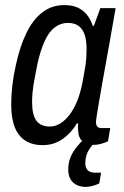

<svg xmlns="http://www.w3.org/2000/svg" viewBox="-20 -558 487 754"><path d="M147 12Q108 12 80 -5.5Q52 -23 38 -58.5Q24 -94 24 -148Q24 -184 28.5 -223Q33 -262 42 -301Q58 -376 84 -429Q110 -482 147 -510Q184 -538 232 -538Q264 -538 285.5 -528Q307 -518 321.5 -500Q336 -482 344 -457H349L374 -526H434L412 -400Q407 -372 400 -333.5Q393 -295 385.5 -253Q378 -211 371.5 -173.5Q365 -136 361 -110.5Q357 -85 357 -79Q357 -67 362 -61Q367 -55 379 -55H413L404 -3Q393 2 378 6.5Q363 11 348 11Q323 11 306 -1.5Q289 -14 287 -43Q286 -49 286 -56.5Q286 -64 287 -72L282 -74Q261 -37 226.5 -12.5Q192 12 147 12ZM176 -61Q196 -61 215.5 -72.5Q235 -84 252.5 -106.5Q270 -129 283.5 -162.5Q297 -196 305 -240Q311 -271 314.5 -293.5Q318 -316 319 -333Q320 -350 320 -365Q320 -399 312.5 -421.5Q305 -444 289 -456Q273 -468 247 -468Q218 -468 195 -450.5Q172 -433 155.5 -397Q139 -361 127 -307Q120 -272 115 -245Q110 -218 108 -196.5Q106 -175 106 -157Q106 -107 123 -84Q140 -61 176 -61ZM316 176Q298 176 282.5 169Q267 162 257.5 147Q248 132 248 107Q248 81 257 59.5Q266 38 280.5 20Q295 2 310 -12H363L362 -8Q347 4 331 27.5Q315 51 315 83Q315 100 324 110Q333 120 352 120H377L370 162Q357 169 342 172.5Q327 176 316 176Z"/></svg>

Font: Archivo Condensed
Style: Italic
Weight: 400
Width: 3
Italic angle: -10°
Designer: Hector Gatti
Foundry: Omnibus-Type
Version: Version 2.001